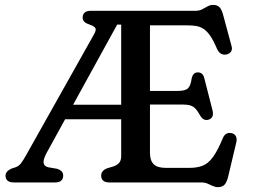

<svg xmlns="http://www.w3.org/2000/svg" viewBox="-20 -744 1035 783"><path d="M533.5 -700 516.7 -643.8H457.9L170.1 -120.4Q156.7 -95.8 157.7 -81.2Q158.7 -66.6 176.1 -62L213.1 -55.6Q224.5 -52.1 231.1 -45.4Q237.7 -38.6 237.7 -27.6Q237.7 -14.6 229.6 -7.3Q221.4 0 204.5 0H35.7Q19.1 0 10.8 -7.3Q2.5 -14.6 2.5 -27.6Q2.5 -44.6 25.5 -56L44 -62.1Q57.3 -67 66.2 -78.9Q75.2 -90.8 86.4 -111L363.5 -604.2Q373.6 -622 368.8 -629.6Q364 -637.3 346.8 -643.2Q332.1 -647.9 324.5 -654.7Q317 -661.6 317 -672.4Q317 -685.4 325.3 -692.7Q333.6 -700 350.2 -700ZM234.3 -317H508.3L511.9 -257.6H225.9ZM538.6 -373.2H704.8Q736.2 -373.2 747 -384.3Q757.7 -395.3 761.3 -422.1Q766.1 -447.8 784.7 -448.7Q807.1 -450.2 813.3 -424.8L846.8 -293.4Q854 -263.3 830.3 -255.9Q810.3 -249.6 796.2 -273Q786.9 -289.9 778.2 -299.7Q769.4 -309.6 756.9 -313.7Q744.3 -317.8 723 -317.8H538.6ZM474.2 -107.8V-700H777.6Q792.9 -700 804.5 -706Q816.1 -712 826.7 -718Q837.2 -724 848.8 -724Q866.2 -724 875 -714.7Q883.8 -705.5 889.4 -685.4L924.4 -555.7Q928.3 -541.9 921.6 -532.8Q914.8 -523.8 902.2 -521.6Q891.7 -519.8 881.8 -524.7Q871.8 -529.7 864.8 -545.3Q850.8 -578.1 837.8 -597.3Q824.7 -616.6 810.8 -625.8Q796.8 -635 780.8 -637.8Q764.7 -640.6 744.8 -640.6H591.6V-119.4Q591.6 -89.7 606.5 -74.6Q621.4 -59.4 656.1 -59.4H752.7Q783.6 -59.4 806.1 -68.1Q828.5 -76.7 847.9 -102.7Q867.2 -128.6 888.3 -179.6Q893.7 -193.2 902.9 -198.4Q912 -203.6 923.6 -201.2Q936.5 -198.9 942 -188.3Q947.5 -177.7 943.3 -161.8L909.4 -19.4Q904.1 0.3 895.2 9.7Q886.2 19.2 868.8 19.2Q857.8 19.2 847.6 14.4Q837.3 9.6 826.2 4.8Q815 0 800 0H425.8Q409.2 0 400.9 -7.3Q392.6 -14.6 392.6 -27.6Q392.6 -48.4 417.2 -57.8L439.2 -64.2Q455.5 -69 464.8 -78.7Q474.2 -88.3 474.2 -107.8Z"/></svg>

Font: Fraunces SuperSoft Wonky
Style: Regular
Weight: 900
Version: Version 1.000;[b76b70a41]